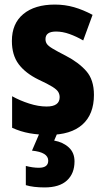

<svg xmlns="http://www.w3.org/2000/svg" viewBox="-20 -580 461 840"><path d="M391 -165Q391 -80 340.5 -35Q290 10 194 10Q149 10 109.5 3Q70 -4 33 -21V-159Q67 -140 107.5 -127Q148 -114 184 -114Q241 -114 241 -155Q241 -167 235 -177.5Q229 -188 209 -200.5Q189 -213 148 -232Q91 -260 61.5 -299.5Q32 -339 32 -401Q32 -477 82 -518.5Q132 -560 220 -560Q264 -560 304 -548.5Q344 -537 385 -515L344 -403Q315 -420 284.5 -431Q254 -442 225 -442Q179 -442 179 -409Q179 -397 185 -388Q191 -379 210 -367.5Q229 -356 268 -336Q324 -307 357.5 -269Q391 -231 391 -165ZM306 126Q306 179 273 209.5Q240 240 175 240Q151 240 130 237.5Q109 235 93 230V146Q124 154 150 154Q191 154 191 123Q191 86 120 79L154 0H232L217 35Q256 42 281 65Q306 88 306 126Z"/></svg>

Font: Noto Sans Devanagari Condensed ExtraBold
Style: Regular
Weight: 800
Width: 3
Designer: Jelle Bosma - Monotype Design Team
Foundry: Monotype Imaging Inc.
Version: Version 2.004; ttfautohint (v1.8.4.7-5d5b)